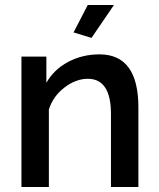

<svg xmlns="http://www.w3.org/2000/svg" viewBox="-20 -750 637 770"><path d="M347 -598 275 -620 332 -730H437ZM535 0H425V-293Q425 -434 332 -434Q284 -434 238.5 -399Q193 -364 176 -311V0H66V-523H166V-418Q196 -471 253 -501.5Q310 -532 379 -532Q535 -532 535 -319Z"/></svg>

Font: Raleway-v4020 SemiBold
Style: Regular
Weight: 600
Designer: Matt McInerney, Pablo Impallari, Rodrigo Fuenzalida
Foundry: Matt McInerney, Pablo Impallari, Rodrigo Fuenzalida
Version: Version 4.020;PS 004.020;hotconv 1.0.88;makeotf.lib2.5.64775